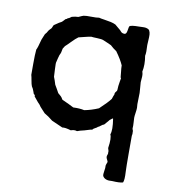

<svg xmlns="http://www.w3.org/2000/svg" viewBox="-72 -500 663 736"><g transform="rotate(10 259.5 -131.5)"><path d="M141 -414 151 -421Q165 -425 176 -425Q191 -432 195 -433Q204 -435 225 -434.5Q246 -434 255 -436Q262 -434 276.5 -432Q291 -430 302 -427.5Q313 -425 321 -421Q324 -418 330.5 -413Q337 -408 340 -405Q342 -404 345.5 -399.5Q349 -395 353 -393.5Q357 -392 362 -392Q367 -393 369 -398.5Q371 -404 372 -412Q373 -420 375 -424Q382 -429 411 -429Q416 -429 424.5 -429.5Q433 -430 438.5 -429Q444 -428 449 -425L450 -424Q451 -423 452 -422Q456 -415 456.5 -406Q457 -397 456 -383.5Q455 -370 455 -365Q457 -335 454 -323Q460 -289 454 -261Q456 -256 456.5 -249.5Q457 -243 456 -234Q455 -225 455 -220Q455 -214 456.5 -200Q458 -186 458 -179Q458 -173 457.5 -158Q457 -143 457 -135Q457 -132 457.5 -128Q458 -124 458 -121Q458 -114 456 -101Q454 -88 454 -82Q454 -76 455 -62.5Q456 -49 455 -41Q455 -38 456.5 -35Q458 -32 458 -30V-25Q459 -20 457 -12Q457 7 457 58Q457 109 458 128Q460 160 455 170Q442 174 413 172Q385 175 376 159Q374 153 376.5 139.5Q379 126 378 118Q378 116 383 103Q382 99 379 93.5Q376 88 376 84Q376 80 378 75.5Q380 71 379 66Q380 62 378 57Q376 52 376 49Q382 10 375 -3Q382 -20 375 -64Q373 -66 367 -60Q362 -57 359 -52Q357 -49 352 -44Q347 -39 345 -36Q340 -35 333.5 -29.5Q327 -24 323 -23Q321 -20 313.5 -16.5Q306 -13 304 -9Q300 -9 275 -1Q257 3 247 7Q236 3 223 8Q200 1 189 3L146 -16Q129 -30 113 -39Q111 -42 101.5 -51.5Q92 -61 88 -68Q84 -71 64 -96Q64 -99 64 -100Q64 -101 62 -102.5Q60 -104 59 -105Q58 -108 56 -113.5Q54 -119 52 -123.5Q50 -128 47 -132Q44 -139 41.5 -154Q39 -169 37 -175Q37 -183 37 -218.5Q37 -254 39 -274Q43 -280 52 -315Q59 -333 61 -337L64 -341Q68 -345 69 -348Q73 -356 80 -362Q83 -364 85 -370Q87 -376 89 -378Q112 -394 116 -395Q119 -397 123 -401.5Q127 -406 129 -408Q130 -409 131 -409Q133 -410 134 -410L137 -413Q138 -414 139 -414Q140 -414 141 -414ZM372 -271Q363 -292 342 -321Q327 -331 318 -340Q313 -342 302.5 -347Q292 -352 286 -354Q279 -357 261.5 -357.5Q244 -358 238 -359Q230 -358 214.5 -354Q199 -350 190 -348Q180 -341 165 -325.5Q150 -310 145 -306L138 -295Q137 -292 136.5 -287.5Q136 -283 135 -280Q134 -276 130 -268Q129 -265 126.5 -255.5Q124 -246 123 -241Q121 -238 122.5 -213Q124 -188 124 -183Q129 -171 134 -154Q137 -149 143 -138.5Q149 -128 151 -124Q153 -122 158 -118Q163 -114 166 -110Q169 -106 171 -102Q181 -98 198 -89.5Q215 -81 217 -80Q243 -81 260 -77Q287 -82 315 -94Q345 -122 357 -138Q358 -142 360.5 -148.5Q363 -155 364 -157Q363 -162 367.5 -167Q372 -172 372 -175Q372 -183 373 -191Q374 -199 375.5 -208Q377 -217 378 -222Q378 -224 376 -224Q376 -228 374 -244.5Q372 -261 372 -271Z"/></g></svg>

Font: FuturaRenner
Style: Regular
Weight: 400
Designer: BSozoo
Foundry: BSozoo
Version: Version 1.001;PS 001.001;hotconv 1.0.70;makeotf.lib2.5.58329